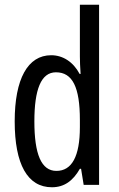

<svg xmlns="http://www.w3.org/2000/svg" viewBox="-20 -780 502 810"><path d="M199 10C251 10 288 -17 317 -68H322L333 0H398V-760H317V-542C317 -521 318 -498 320 -468H316C289 -519 245 -547 196 -547C97 -547 42 -447 42 -268C42 -87 96 10 199 10ZM218 -59C154 -59 125 -130 125 -268C125 -402 153 -475 216 -475C286 -475 317 -412 317 -274V-244C317 -120 283 -59 218 -59Z"/></svg>

Font: Noto Sans Lao Looped ExtraCondensed
Style: Regular
Weight: 400
Width: 2
Designer: Mark Frömberg, Ben Mitchell
Foundry: The Fontpad Ltd
Version: Version 1.002